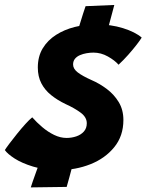

<svg xmlns="http://www.w3.org/2000/svg" viewBox="-34 -730 604 792"><path d="M241 41 93 43Q94.5 37 100.8 19.2Q107 1.5 114.8 -20.2Q122.5 -42 129.2 -60Q136 -78 139 -84.5L273 -76.5Q270 -65.5 264.2 -44Q258.5 -22.5 252.2 1Q246 24.5 241 41ZM286.5 -602Q290 -612.5 296.2 -633.5Q302.5 -654.5 309.2 -675.2Q316 -696 319 -704.5L437.5 -709.5Q434.5 -698.5 429.2 -678.2Q424 -658 418.2 -637.2Q412.5 -616.5 409 -603ZM209 -28.5Q149 -28.5 102.5 -42.8Q56 -57 26.2 -76.2Q-3.5 -95.5 -14 -111Q-8.5 -120 5.2 -138.2Q19 -156.5 36.5 -178.2Q54 -200 70.8 -218.5Q87.5 -237 99 -246Q117.5 -225 140.5 -205.5Q163.5 -186 189.2 -173.5Q215 -161 240.5 -161Q261.5 -161 280.8 -167.5Q300 -174 312 -187.5Q324 -201 324 -221.5Q324 -246.5 298.8 -265.2Q273.5 -284 236 -301Q202.5 -317 176.8 -337.8Q151 -358.5 136.5 -386.5Q122 -414.5 122 -451.5Q122 -497 142.2 -530.5Q162.5 -564 197 -586Q231.5 -608 274.5 -618.8Q317.5 -629.5 363 -629.5Q423 -629.5 473.5 -613.8Q524 -598 550.5 -575Q545 -565.5 529.8 -545.8Q514.5 -526 495 -504Q475.5 -482 455 -463Q439.5 -481 411 -497Q382.5 -513 351.5 -513Q338 -513 323.2 -510.5Q308.5 -508 295.8 -502.5Q283 -497 275.2 -487.5Q267.5 -478 267.5 -464Q267.5 -446 286.8 -431.2Q306 -416.5 344 -399.5Q376.5 -385.5 406.5 -363Q436.5 -340.5 455.8 -308.8Q475 -277 475 -235Q475 -169 437.2 -122.8Q399.5 -76.5 338.8 -52.5Q278 -28.5 209 -28.5Z"/></svg>

Font: Grandstander Thin
Style: Bold Italic
Weight: 700
Italic angle: -15°
Version: Version 1.200